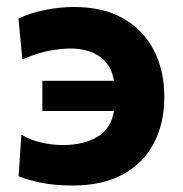

<svg xmlns="http://www.w3.org/2000/svg" viewBox="-20 -532 536 562"><path d="M192.5 11Q141.5 11 101.2 3Q61 -5 34.5 -16L42.5 -138Q69.5 -122 100.5 -114.8Q131.5 -107.5 164.5 -107.5Q225 -107.5 265.2 -131.5Q305.5 -155.5 313.5 -207H104V-295.5H313.5Q306.5 -341.5 272.8 -365.8Q239 -390 185.5 -390Q161.5 -390 125.8 -383.8Q90 -377.5 45.5 -358L34 -477.5Q66 -493.5 109.8 -502.5Q153.5 -511.5 197 -511.5Q282 -511.5 340.8 -478Q399.5 -444.5 430.2 -385Q461 -325.5 461 -248.5Q461 -171.5 430.5 -113Q400 -54.5 340.2 -21.8Q280.5 11 192.5 11Z"/></svg>

Font: Commissioner
Style: Bold
Weight: 700
Designer: Kostas Bartsokas
Foundry: Kostas Bartsokas
Version: Version 1.000; ttfautohint (v1.8.3)